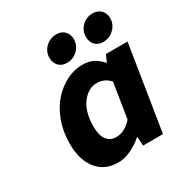

<svg xmlns="http://www.w3.org/2000/svg" viewBox="-172 -858 952 1000"><g transform="rotate(-30 304.5 -358.0)"><path d="M280.8 -570.8Q250.5 -570.8 232.2 -590.1Q213.9 -609.4 213.9 -639.2Q213.9 -675.8 241 -701.9Q268.1 -728 306.2 -728Q336.4 -728 354.7 -709.2Q373 -690.4 373 -661.1Q373 -623.5 346.2 -597.2Q319.3 -570.8 280.8 -570.8ZM499 -570.8Q468.8 -570.8 450.9 -589.8Q433.1 -608.9 433.1 -638.2Q433.1 -675.8 459.5 -701.9Q485.8 -728 523.9 -728Q554.7 -728 573.2 -709.2Q591.8 -690.4 591.8 -661.1Q591.8 -624 564.5 -597.4Q537.1 -570.8 499 -570.8ZM253.9 12.2Q173.3 12.2 127.7 -44.2Q82 -100.6 82 -199.2Q82 -272 105.5 -334.2Q128.9 -396.5 166.3 -437Q203.6 -477.5 249.5 -500.2Q295.4 -522.9 341.8 -522.9Q381.8 -522.9 408.7 -509Q435.5 -495.1 460 -466.8L479 -509.8H608.9L527.8 0H408.2L404.8 -53.2H401.9Q368.7 -23.9 329.3 -5.9Q290 12.2 253.9 12.2ZM311 -107.9Q360.4 -107.9 405.8 -157.2L439 -367.2Q407.2 -402.8 361.8 -402.8Q310.1 -402.8 272 -353Q233.9 -303.2 233.9 -213.9Q233.9 -161.6 253.9 -134.8Q273.9 -107.9 311 -107.9Z"/></g></svg>

Font: Office Code Pro Bold Italic
Style: Regular
Weight: 700
Italic angle: -9°
Designer: Nathan Rutzky & Paul D. Hunt
Foundry: Adobe Systems Incorporated
Version: Version 1.004;PS 001.004;hotconv 1.0.70;makeotf.lib2.5.58329